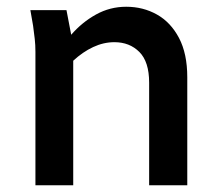

<svg xmlns="http://www.w3.org/2000/svg" viewBox="-20 -549 655 569"><path d="M70 -519H177L191 -446Q223 -483 264.5 -506Q306 -529 354 -529Q404 -529 445 -506Q486 -483 510.5 -436.5Q535 -390 535 -320V0H422V-304Q422 -366 393 -395Q364 -424 319 -424Q287 -424 256 -409.5Q225 -395 197 -369V0H85V-395Q85 -416 83 -433.5Q81 -451 78 -473Z"/></svg>

Font: Radio Canada Medium
Style: Regular
Weight: 500
Designer: Charles Daoud, Etienne Aubert Bonn, Alexandre Saumier Demers, Jacques Le Bailly
Foundry: Radio-Canada
Version: Version 2.104; ttfautohint (v1.8.4.7-5d5b);gftools[0.9.28.de